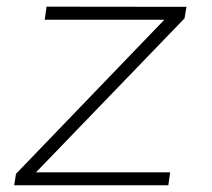

<svg xmlns="http://www.w3.org/2000/svg" viewBox="-20 -548 627 568"><path d="M86.4 -38.1 525.9 -493.7 531.7 -527.8 117.7 -528.3 112.3 -489.7H466.3L27.3 -33.7L22 0H478L483.4 -38.1Z"/></svg>

Font: Roboto Mono ExtraLight
Style: Italic
Weight: 250
Italic angle: -10°
Monospace: yes
Designer: Google
Version: Version 3.000